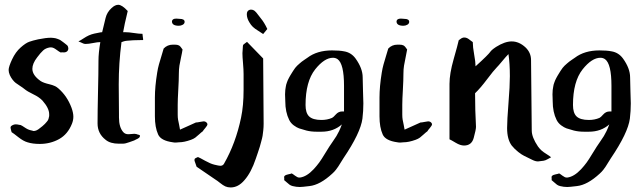

<svg xmlns="http://www.w3.org/2000/svg" viewBox="-20 -617 2728 814"><path d="M265.6 -400.4Q261.7 -396.5 256.8 -395.5Q252 -394.5 247.6 -395Q243.2 -395.5 237.3 -394.5Q232.4 -396.5 219.2 -406.2Q206.1 -416 197.3 -416H191.4Q173.8 -413.1 163.1 -403.3Q152.3 -393.6 137.7 -374Q117.2 -347.7 117.2 -325.2Q117.2 -297.9 152.3 -273.4Q164.1 -265.6 189.5 -259.8Q214.8 -253.9 227.5 -242.2Q264.6 -210 283.2 -160.2Q291 -138.7 291 -122.1Q291 -107.4 285.2 -92.8Q267.6 -47.9 230.5 -27.3Q193.4 -6.8 148.4 -6.8Q118.2 -6.8 96.7 -13.7Q79.1 -18.6 57.6 -35.6Q36.1 -52.7 29.3 -56.6Q28.3 -59.6 27.3 -63.5Q26.4 -67.4 25.9 -69.3Q25.4 -71.3 24.9 -74.2Q24.4 -77.1 25.4 -79.6Q26.4 -82 29.3 -84Q38.1 -89.8 46.9 -89.8Q49.8 -89.8 53.2 -89.4Q56.6 -88.9 61 -87.9Q65.4 -86.9 67.4 -86.9Q74.2 -84 82.5 -78.1Q90.8 -72.3 98.1 -68.8Q105.5 -65.4 115.2 -63.5Q117.2 -63.5 119.1 -62.5Q121.1 -61.5 122.1 -61.5Q134.8 -61.5 148.4 -73.2Q151.4 -75.2 159.7 -82Q168 -88.9 170.4 -91.8Q172.9 -94.7 178.2 -100.6Q183.6 -106.4 185.5 -112.3Q187.5 -118.2 188.5 -125V-132.8Q188.5 -158.2 160.2 -190.4Q146.5 -205.1 121.1 -217.3Q95.7 -229.5 84 -239.3Q77.1 -245.1 64.9 -252.9Q52.7 -260.7 46.4 -265.6Q40 -270.5 33.2 -279.3Q26.4 -288.1 21.5 -298.8Q16.6 -310.5 16.6 -320.3Q16.6 -334 31.2 -365.2Q45.9 -396.5 67.4 -415.5Q88.9 -434.6 104 -439.9Q119.1 -445.3 141.6 -450.2Q174.8 -457 196.3 -457Q202.1 -457 207.5 -456.1Q212.9 -455.1 216.3 -454.6Q219.7 -454.1 225.1 -451.7Q230.5 -449.2 232.4 -448.7Q234.4 -448.2 240.2 -443.8Q246.1 -439.5 247.6 -438.5Q249 -437.5 255.9 -432.1Q262.7 -426.8 263.7 -425.8Q268.6 -421.9 269.5 -414.1Q270.5 -406.2 265.6 -400.4Z M312.5 -441.4Q322.3 -446.3 334 -454.1Q345.7 -461.9 356.4 -466.8Q367.2 -471.7 379.9 -474.6Q381.8 -474.6 394.5 -477.5Q407.2 -480.5 413.1 -480.5Q416 -493.2 427.7 -541Q433.6 -565.4 453.1 -583Q467.8 -596.7 481.4 -596.7Q497.1 -596.7 521.5 -570.3Q506.8 -509.8 502 -480.5H511.7Q525.4 -480.5 547.4 -477.1Q569.3 -473.6 584 -473.6Q584 -468.8 585.4 -460.9Q586.9 -453.1 586.9 -447.3Q562.5 -447.3 544.9 -446.3Q527.3 -445.3 518.6 -444.3Q509.8 -443.4 505.4 -441.9Q501 -440.4 498.5 -439.5Q496.1 -438.5 495.1 -438.5Q483.4 -349.6 483.4 -258.8Q483.4 -238.3 483.9 -196.3Q484.4 -154.3 484.4 -132.8V-119.1Q484.4 -77.1 502.9 -56.6Q510.7 -47.9 524.4 -47.9Q528.3 -47.9 536.6 -48.8Q544.9 -49.8 549.8 -49.8Q550.8 -49.8 553.2 -49.3Q555.7 -48.8 557.6 -48.8Q559.6 -47.9 563 -46.9Q566.4 -45.9 568.8 -45.4Q571.3 -44.9 572.8 -43Q574.2 -41 573.2 -39.1Q572.3 -35.2 569.3 -32.7Q566.4 -30.3 563.5 -28.8Q560.5 -27.3 556.2 -25.4Q551.8 -23.4 548.8 -21.5Q544.9 -20.5 528.3 -14.2Q511.7 -7.8 500 -7.8H484.4Q447.3 -7.8 427.7 -24.4Q393.6 -50.8 393.6 -93.8Q393.6 -144.5 395.5 -226.6Q397.5 -308.6 397.5 -360.4Q397.5 -391.6 405.3 -438.5Q393.6 -438.5 374.5 -434.6Q355.5 -430.7 342.8 -430.7Q337.9 -430.7 333 -432.6Q328.1 -434.6 322.3 -437.5Q316.4 -440.4 312.5 -441.4Z M753.9 -407.2Q752 -393.6 747.6 -374Q743.2 -354.5 740.7 -338.9Q738.3 -323.2 738.3 -305.7Q738.3 -278.3 735.8 -236.3Q733.4 -194.3 733.4 -172.9V-130.9Q733.4 -119.1 734.9 -109.9Q736.3 -100.6 739.3 -88.4Q742.2 -76.2 743.2 -67.4Q754.9 -72.3 776.9 -82.5Q798.8 -92.8 810.5 -97.7Q816.4 -97.7 827.6 -100.1Q838.9 -102.5 842.8 -102.5Q851.6 -102.5 856.4 -96.7Q859.4 -93.8 859.4 -89.8Q859.4 -85 850.6 -74.7Q841.8 -64.5 839.8 -60.5Q833 -55.7 824.2 -47.4Q815.4 -39.1 808.1 -33.7Q800.8 -28.3 790 -24.4Q760.7 -13.7 738.3 -13.7Q736.3 -13.7 732.4 -13.2Q728.5 -12.7 726.1 -12.7Q723.6 -12.7 719.7 -12.7Q715.8 -12.7 712.9 -13.7Q662.1 -20.5 650.4 -46.9Q636.7 -77.1 636.7 -124V-176.8V-185.5V-203.1Q636.7 -250 646.5 -309.6Q649.4 -328.1 653.8 -343.8Q658.2 -359.4 664.1 -378.4Q669.9 -397.5 673.8 -411.1Q689.5 -427.7 712.9 -427.7H717.8H721.7Q732.4 -427.7 738.8 -424.3Q745.1 -420.9 753.9 -407.2ZM709 -526.4Q710 -538.1 727.5 -538.1Q730.5 -538.1 734.9 -537.6Q739.3 -537.1 741.2 -537.1Q762.7 -537.1 762.7 -524.4Q762.7 -516.6 754.9 -512.2Q747.1 -507.8 738.3 -507.8Q709 -507.8 709 -526.4Z M1095.7 -472.7Q1087.9 -478.5 1074.2 -486.8Q1060.5 -495.1 1052.2 -502.9Q1043.9 -510.7 1037.1 -522.5Q1026.4 -540 1026.4 -556.6Q1026.4 -571.3 1038.1 -575.2Q1040 -576.2 1044.9 -576.2Q1052.7 -576.2 1059.1 -571.3Q1065.4 -566.4 1074.2 -554.2Q1083 -542 1085.9 -539.1Q1100.6 -521.5 1113.3 -494.1Q1102.5 -480.5 1095.7 -472.7ZM813.5 89.8Q804.7 65.4 804.7 64.5V59.6Q804.7 56.6 807.1 54.7Q809.6 52.7 813.5 51.3Q817.4 49.8 819.3 48.8Q827.1 51.8 849.6 64.5Q872.1 77.1 888.7 81.1Q908.2 85.9 914.1 85.9Q924.8 85.9 929.7 77.1Q979.5 -9.8 1002 -118.2Q1012.7 -168.9 1012.7 -236.3V-302.7Q1012.7 -321.3 1010.3 -349.1Q1007.8 -377 1007.8 -391.6Q1007.8 -395.5 1008.8 -405.8Q1009.8 -416 1009.8 -421.9Q1009.8 -425.8 1012.7 -428.7Q1015.6 -431.6 1020.5 -434.6Q1025.4 -437.5 1027.3 -439.5Q1041 -425.8 1061.5 -404.3Q1082 -382.8 1095.7 -369.1Q1095.7 -314.5 1096.7 -230.5Q1097.7 -146.5 1097.7 -92.8Q1097.7 -78.1 1096.2 -64.5Q1094.7 -50.8 1093.3 -41.5Q1091.8 -32.2 1087.4 -16.6Q1083 -1 1081.5 4.9Q1080.1 10.7 1073.2 30.3Q1066.4 49.8 1064.5 55.7Q1044.9 114.3 1016.6 146.5Q990.2 177.7 958 177.7Q945.3 177.7 935.5 173.3Q925.8 168.9 913.1 158.7Q900.4 148.4 893.6 144.5Q888.7 141.6 813.5 89.8Z M1184.6 146.5Q1185.5 143.6 1185.1 140.1Q1184.6 136.7 1184.6 133.8Q1184.6 130.9 1186.5 128.9Q1191.4 124 1202.1 122.1Q1212.9 120.1 1216.8 118.2Q1220.7 120.1 1231 127.9Q1241.2 135.7 1248 135.7H1252Q1280.3 131.8 1309.6 100.6Q1323.2 85.9 1333.5 71.8Q1343.8 57.6 1356 37.1Q1368.2 16.6 1376 4.9Q1381.8 -3.9 1391.6 -18.1Q1401.4 -32.2 1406.2 -40Q1411.1 -47.9 1417.5 -61Q1423.8 -74.2 1428.7 -87.9Q1428.7 -88.9 1429.7 -89.8Q1394.5 -58.6 1342.8 -58.6H1322.3Q1298.8 -58.6 1279.3 -63.5Q1257.8 -69.3 1248 -72.8Q1238.3 -76.2 1225.6 -85.4Q1212.9 -94.7 1206.1 -108.4Q1189.5 -141.6 1189.5 -187.5Q1189.5 -193.4 1189 -202.6Q1188.5 -211.9 1188.5 -216.8Q1188.5 -227.5 1189.5 -235.4Q1190.4 -242.2 1191.4 -248Q1192.4 -253.9 1193.4 -258.3Q1194.3 -262.7 1196.8 -268.6Q1199.2 -274.4 1200.2 -277.3Q1201.2 -280.3 1205.1 -287.1Q1209 -293.9 1210 -295.9Q1210.9 -297.9 1216.3 -306.2Q1221.7 -314.5 1222.7 -316.4Q1226.6 -323.2 1231.4 -329.1Q1236.3 -335 1239.7 -338.4Q1243.2 -341.8 1250 -347.7Q1256.8 -353.5 1259.3 -355.5Q1261.7 -357.4 1271 -363.8Q1280.3 -370.1 1283.2 -372.1Q1324.2 -403.3 1387.7 -403.3Q1418.9 -403.3 1438.5 -399.4Q1468.8 -394.5 1487.3 -369.1Q1517.6 -327.1 1517.6 -289.1Q1517.6 -265.6 1519 -230.5Q1520.5 -195.3 1520.5 -178.7Q1520.5 -146.5 1516.6 -114.3Q1508.8 -53.7 1435.5 54.7Q1432.6 59.6 1424.8 71.8Q1417 84 1414.1 88.9Q1411.1 93.8 1404.3 102.5Q1397.5 111.3 1388.7 119.1Q1336.9 167 1292 171.9Q1260.7 175.8 1251 175.8Q1236.3 175.8 1220.7 171.9Q1212.9 169.9 1207.5 166Q1202.1 162.1 1195.8 156.2Q1189.5 150.4 1184.6 146.5ZM1438.5 -144.5V-197.3V-252.9Q1438.5 -346.7 1411.1 -366.2Q1402.3 -372.1 1391.6 -372.1Q1355.5 -372.1 1316.4 -323.2Q1275.4 -271.5 1275.4 -171.9Q1275.4 -138.7 1290 -124Q1305.7 -108.4 1342.8 -108.4Q1367.2 -108.4 1387.7 -117.2Q1392.6 -119.1 1403.8 -131.8Q1415 -144.5 1430.7 -144.5Z M1706.1 -407.2Q1704.1 -393.6 1699.7 -374Q1695.3 -354.5 1692.9 -338.9Q1690.4 -323.2 1690.4 -305.7Q1690.4 -278.3 1688 -236.3Q1685.5 -194.3 1685.5 -172.9V-130.9Q1685.5 -119.1 1687 -109.9Q1688.5 -100.6 1691.4 -88.4Q1694.3 -76.2 1695.3 -67.4Q1707 -72.3 1729 -82.5Q1751 -92.8 1762.7 -97.7Q1768.6 -97.7 1779.8 -100.1Q1791 -102.5 1794.9 -102.5Q1803.7 -102.5 1808.6 -96.7Q1811.5 -93.8 1811.5 -89.8Q1811.5 -85 1802.7 -74.7Q1793.9 -64.5 1792 -60.5Q1785.2 -55.7 1776.4 -47.4Q1767.6 -39.1 1760.3 -33.7Q1752.9 -28.3 1742.2 -24.4Q1712.9 -13.7 1690.4 -13.7Q1688.5 -13.7 1684.6 -13.2Q1680.7 -12.7 1678.2 -12.7Q1675.8 -12.7 1671.9 -12.7Q1668 -12.7 1665 -13.7Q1614.3 -20.5 1602.5 -46.9Q1588.9 -77.1 1588.9 -124V-176.8V-185.5V-203.1Q1588.9 -250 1598.6 -309.6Q1601.6 -328.1 1606 -343.8Q1610.4 -359.4 1616.2 -378.4Q1622.1 -397.5 1626 -411.1Q1641.6 -427.7 1665 -427.7H1669.9H1673.8Q1684.6 -427.7 1690.9 -424.3Q1697.3 -420.9 1706.1 -407.2ZM1661.1 -526.4Q1662.1 -538.1 1679.7 -538.1Q1682.6 -538.1 1687 -537.6Q1691.4 -537.1 1693.4 -537.1Q1714.8 -537.1 1714.8 -524.4Q1714.8 -516.6 1707 -512.2Q1699.2 -507.8 1690.4 -507.8Q1661.1 -507.8 1661.1 -526.4Z M1988.3 -32.2Q1979.5 0 1947.3 0Q1931.6 0 1912.1 -11.7Q1892.6 -23.4 1885.7 -26.4V-261.7Q1885.7 -304.7 1903.3 -366.2Q1920.9 -427.7 1924.8 -446.3Q1927.7 -448.2 1932.1 -451.7Q1936.5 -455.1 1940.4 -456.5Q1944.3 -458 1948.2 -458Q1955.1 -458 1960.9 -455.1Q1966.8 -452.1 1973.1 -446.8Q1979.5 -441.4 1984.4 -438.5Q1984.4 -418 1990.2 -386.2Q1996.1 -354.5 1996.1 -335.9Q2023.4 -360.4 2039.1 -376Q2054.7 -391.6 2057.6 -396Q2060.5 -400.4 2065.9 -405.3Q2071.3 -410.2 2083 -418Q2120.1 -441.4 2149.4 -441.4Q2180.7 -441.4 2208 -416Q2231.4 -393.6 2231.4 -362.3Q2231.4 -304.7 2232.9 -213.4Q2234.4 -122.1 2234.4 -63.5Q2234.4 -35.2 2260.7 3.9Q2268.6 14.6 2276.4 21.5Q2284.2 28.3 2296.9 36.1Q2309.6 43.9 2316.4 49.8Q2312.5 51.8 2302.2 57.6Q2292 63.5 2284.2 64.5Q2281.2 64.5 2272.9 65.9Q2264.6 67.4 2260.7 67.4Q2250 67.4 2236.3 60.5Q2210.9 47.9 2201.7 43.5Q2192.4 39.1 2177.2 27.3Q2162.1 15.6 2149.4 0Q2129.9 -26.4 2129.9 -74.2Q2129.9 -106.4 2135.7 -179.2Q2141.6 -252 2141.6 -293.9Q2141.6 -347.7 2135.7 -387.7Q2125 -377 2108.9 -357.4Q2092.8 -337.9 2085.9 -331.1Q2073.2 -318.4 2044.9 -280.8Q2016.6 -243.2 1994.1 -221.7Q1994.1 -180.7 1995.1 -149.4Q1996.1 -118.2 1997.1 -101.6Q1998 -85 1998 -79.1Q1998 -67.4 1988.3 -32.2Z M2318.4 146.5Q2319.3 143.6 2318.8 140.1Q2318.4 136.7 2318.4 133.8Q2318.4 130.9 2320.3 128.9Q2325.2 124 2335.9 122.1Q2346.7 120.1 2350.6 118.2Q2354.5 120.1 2364.7 127.9Q2375 135.7 2381.8 135.7H2385.7Q2414.1 131.8 2443.4 100.6Q2457 85.9 2467.3 71.8Q2477.5 57.6 2489.7 37.1Q2502 16.6 2509.8 4.9Q2515.6 -3.9 2525.4 -18.1Q2535.2 -32.2 2540 -40Q2544.9 -47.9 2551.3 -61Q2557.6 -74.2 2562.5 -87.9Q2562.5 -88.9 2563.5 -89.8Q2528.3 -58.6 2476.6 -58.6H2456.1Q2432.6 -58.6 2413.1 -63.5Q2391.6 -69.3 2381.8 -72.8Q2372.1 -76.2 2359.4 -85.4Q2346.7 -94.7 2339.8 -108.4Q2323.2 -141.6 2323.2 -187.5Q2323.2 -193.4 2322.8 -202.6Q2322.3 -211.9 2322.3 -216.8Q2322.3 -227.5 2323.2 -235.4Q2324.2 -242.2 2325.2 -248Q2326.2 -253.9 2327.1 -258.3Q2328.1 -262.7 2330.6 -268.6Q2333 -274.4 2334 -277.3Q2335 -280.3 2338.9 -287.1Q2342.8 -293.9 2343.8 -295.9Q2344.7 -297.9 2350.1 -306.2Q2355.5 -314.5 2356.4 -316.4Q2360.4 -323.2 2365.2 -329.1Q2370.1 -335 2373.5 -338.4Q2377 -341.8 2383.8 -347.7Q2390.6 -353.5 2393.1 -355.5Q2395.5 -357.4 2404.8 -363.8Q2414.1 -370.1 2417 -372.1Q2458 -403.3 2521.5 -403.3Q2552.7 -403.3 2572.3 -399.4Q2602.5 -394.5 2621.1 -369.1Q2651.4 -327.1 2651.4 -289.1Q2651.4 -265.6 2652.8 -230.5Q2654.3 -195.3 2654.3 -178.7Q2654.3 -146.5 2650.4 -114.3Q2642.6 -53.7 2569.3 54.7Q2566.4 59.6 2558.6 71.8Q2550.8 84 2547.9 88.9Q2544.9 93.8 2538.1 102.5Q2531.2 111.3 2522.5 119.1Q2470.7 167 2425.8 171.9Q2394.5 175.8 2384.8 175.8Q2370.1 175.8 2354.5 171.9Q2346.7 169.9 2341.3 166Q2335.9 162.1 2329.6 156.2Q2323.2 150.4 2318.4 146.5ZM2572.3 -144.5V-197.3V-252.9Q2572.3 -346.7 2544.9 -366.2Q2536.1 -372.1 2525.4 -372.1Q2489.3 -372.1 2450.2 -323.2Q2409.2 -271.5 2409.2 -171.9Q2409.2 -138.7 2423.8 -124Q2439.5 -108.4 2476.6 -108.4Q2501 -108.4 2521.5 -117.2Q2526.4 -119.1 2537.6 -131.8Q2548.8 -144.5 2564.5 -144.5Z"/></svg>

Font: Shelly2023
Style: Regular
Weight: 400
Version: Version 0.2